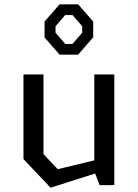

<svg xmlns="http://www.w3.org/2000/svg" viewBox="-20 -860 640 892"><path d="M182 -514V-144L248 -74L418 -115V-514H511V0H443L422 -54L215 12L89 -121V-514ZM187 -686V-760L257 -840H343L413 -760V-687L343 -606H257ZM238 -708 283 -656H317L362 -708V-738L317 -790H283L238 -738Z"/></svg>

Font: Moralerspace Krypton JPDOC
Style: Regular
Weight: 400
Version: v0.0.6; ttfautohint (v1.8.4.7-5d5b-dirty) -l 6 -r 45 -G 200 